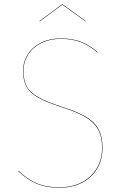

<svg xmlns="http://www.w3.org/2000/svg" viewBox="-20 -870 580 899"><path d="M437 -626 436 -624Q401 -655 361 -671.5Q321 -688 264 -688Q213 -688 173 -668Q133 -648 111.5 -614Q90 -580 90 -538Q90 -493 106 -464.5Q122 -436 160.5 -414.5Q199 -393 270 -370Q339 -348 379.5 -325Q420 -302 440 -267Q460 -232 460 -178Q460 -123 435 -80.5Q410 -38 364.5 -14.5Q319 9 260 9Q195 9 150 -10.5Q105 -30 65 -69L66 -71Q106 -32 150.5 -12.5Q195 7 260 7Q318 7 363 -16.5Q408 -40 433 -82Q458 -124 458 -178Q458 -231 438 -265.5Q418 -300 378 -323Q338 -346 269 -368Q198 -391 159.5 -412.5Q121 -434 104.5 -463Q88 -492 88 -538Q88 -581 110 -615.5Q132 -650 172 -670Q212 -690 264 -690Q322 -690 362 -673.5Q402 -657 437 -626ZM164 -771 271 -850H273L382 -771L380 -770L272 -848L166 -770Z"/></svg>

Font: FiraGO Two
Style: Regular
Weight: 100
Designer: bBox Type
Foundry: bBox Type GmbH
Version: Version 1.001